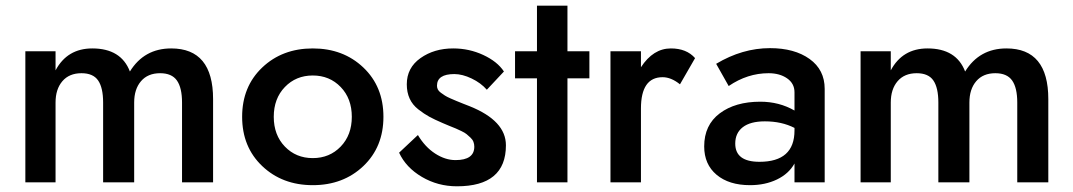

<svg xmlns="http://www.w3.org/2000/svg" viewBox="-20 -640 3768 674"><path d="M728 -292V0H619V-280Q619 -332 601 -357.5Q583 -383 542 -383Q499 -383 475 -355Q451 -327 451 -280V0H342V-280Q342 -332 324.5 -357.5Q307 -383 266 -383Q223 -383 199 -355Q175 -327 175 -280V0H69V-460H175V-393Q216 -470 304 -470Q405 -470 436 -389Q486 -470 581 -470Q728 -470 728 -292Z M900.5 -57Q830 -124 830 -230Q830 -336 900.5 -403Q971 -470 1078 -470Q1185 -470 1255.5 -403Q1326 -336 1326 -230Q1326 -124 1255.5 -57Q1185 10 1078 10Q971 10 900.5 -57ZM980 -334.5Q941 -294 941 -230Q941 -166 980 -125.5Q1019 -85 1078 -85Q1137 -85 1176 -125.5Q1215 -166 1215 -230Q1215 -294 1176 -334.5Q1137 -375 1078 -375Q1019 -375 980 -334.5Z M1447 -166Q1472 -124 1507.5 -101Q1543 -78 1579 -78Q1645 -78 1645 -125Q1645 -134 1642 -142Q1639 -150 1631.5 -157Q1624 -164 1618 -169Q1612 -174 1599.5 -180Q1587 -186 1580 -189Q1573 -192 1556.5 -198.5Q1540 -205 1534 -208Q1506 -220 1487.5 -230Q1469 -240 1448.5 -256Q1428 -272 1418 -294Q1408 -316 1408 -344Q1408 -402 1456 -436Q1504 -470 1571 -470Q1627 -470 1676.5 -447Q1726 -424 1749 -389L1689 -325Q1668 -349 1635.5 -364.5Q1603 -380 1575 -380Q1514 -380 1514 -339Q1514 -332 1517 -326Q1520 -320 1527.5 -314.5Q1535 -309 1542 -304.5Q1549 -300 1561.5 -294.5Q1574 -289 1582.5 -285.5Q1591 -282 1606 -276Q1621 -270 1629 -267Q1756 -216 1756 -130Q1756 14 1584 14Q1517 14 1461 -19Q1405 -52 1381 -104Z M1865 -620H1972V-460H2049V-365H1972V0H1865V-365H1788V-460H1865Z M2367 -344Q2336 -369 2306 -369Q2230 -369 2230 -259V0H2123V-460H2230V-404Q2273 -470 2335 -470Q2390 -470 2420 -436Z M2561 -136Q2561 -72 2646 -72Q2769 -72 2769 -182V-191Q2724 -214 2665 -214Q2614 -214 2587.5 -193.5Q2561 -173 2561 -136ZM2538 -338 2494 -416Q2586 -471 2683 -471Q2769 -471 2822 -433Q2875 -395 2875 -328V0H2769V-66Q2749 -30 2707.5 -10Q2666 10 2613 10Q2539 10 2495.5 -26.5Q2452 -63 2452 -126Q2452 -201 2506.5 -242Q2561 -283 2649 -283Q2715 -283 2769 -252V-316Q2769 -347 2743 -365Q2717 -383 2678 -383Q2604 -383 2538 -338Z M3660 -292V0H3551V-280Q3551 -332 3533 -357.5Q3515 -383 3474 -383Q3431 -383 3407 -355Q3383 -327 3383 -280V0H3274V-280Q3274 -332 3256.5 -357.5Q3239 -383 3198 -383Q3155 -383 3131 -355Q3107 -327 3107 -280V0H3001V-460H3107V-393Q3148 -470 3236 -470Q3337 -470 3368 -389Q3418 -470 3513 -470Q3660 -470 3660 -292Z"/></svg>

Font: Renner* Medium
Style: Medium
Weight: 500
Version: Version 003.000 ; ttfautohint (v0.97) -l 8 -r 50 -G 200 -x 1